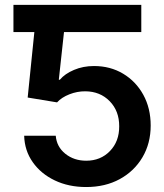

<svg xmlns="http://www.w3.org/2000/svg" viewBox="-20 -747 663 777"><path d="M328.8 9.9Q257.8 9.9 201.7 -16.9Q145.6 -43.7 112.6 -90.6Q79.5 -137.4 77.8 -197.8H205.6Q209.2 -153.1 244.3 -124.8Q279.5 -96.6 328.8 -96.6Q387.1 -96.6 424.9 -135.7Q462.7 -174.7 462.4 -235.8Q462.7 -297.6 424 -337.4Q385.3 -377.1 325.3 -377.5Q292.6 -377.8 261 -365.4Q229.4 -353 210.9 -332.7L92 -352.3L119 -617.2H34.4V-727.3H551.8V-617.2H239L218 -424.4H222.3Q242.5 -448.5 279.5 -464.1Q316.4 -479.8 360.4 -479.8Q426.5 -479.8 478.3 -448.7Q530.2 -417.6 560 -363.3Q589.8 -308.9 589.8 -239Q589.8 -166.9 556.6 -110.6Q523.4 -54.3 464.7 -22.2Q405.9 9.9 328.8 9.9Z"/></svg>

Font: Inter Zeller Semi Bold
Style: Regular
Weight: 600
Designer: Rasmus Andersson; Joe Bland
Foundry: zeller
Version: Version 3.015;git-dec3a8cb1